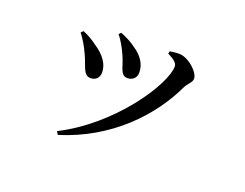

<svg xmlns="http://www.w3.org/2000/svg" viewBox="-93 -696 1186 928"><g transform="rotate(20 500.0 -232.5)"><path d="M379 -506C397 -486 419 -446 431 -418C456 -364 453 -321 492 -321C515 -321 537 -336 537 -365C537 -411 510 -447 469 -474C444 -493 420 -504 389 -517ZM270 52C519 -25 683 -202 763 -372C774 -395 796 -409 796 -428C796 -461 738 -514 692 -517C675 -518 654 -515 640 -513L637 -500C670 -484 688 -469 688 -452C688 -360 513 -92 260 36ZM204 -451C223 -427 241 -398 258 -360C284 -305 286 -260 324 -260C353 -260 368 -280 368 -305C368 -347 339 -388 289 -420C272 -433 244 -451 215 -462Z"/></g></svg>

Font: Noto Serif SC SemiBold
Style: Regular
Weight: 600
Designer: Ryoko NISHIZUKA 西塚涼子 (kana & ideographs); Frank Grießhammer (Latin, Greek & Cyrillic); Wenlong ZHANG 张文龙 (bopomofo); San
Foundry: Adobe
Version: Version 2.001;hotconv 1.1.0;makeotfexe 2.6.0